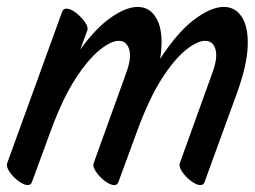

<svg xmlns="http://www.w3.org/2000/svg" viewBox="-50 -499 736 555"><path d="M202 -410 182 -356Q228 -419 271.5 -449Q315 -479 348 -479Q386 -479 405 -440.5Q424 -402 413 -329Q463 -406 511.5 -442.5Q560 -479 597 -479Q630 -479 649 -450Q668 -421 666 -365.5Q664 -310 635 -230L541 28Q538 36 529 36Q518 36 502.5 24.5Q487 13 476.5 -2.5Q466 -18 470 -28L563 -286Q580 -331 573 -356Q566 -381 543 -381Q520 -381 486.5 -354Q453 -327 416.5 -269.5Q380 -212 346 -119L292 28Q289 36 280 36Q269 36 253.5 24.5Q238 13 227.5 -2.5Q217 -18 221 -28L314 -286Q331 -331 323.5 -356Q316 -381 293 -381Q271 -381 237.5 -354Q204 -327 167 -269.5Q130 -212 96 -119L42 28Q39 36 30 36Q19 36 3.5 24.5Q-12 13 -22.5 -2.5Q-33 -18 -29 -28L130 -466Q133 -474 142 -474Q154 -474 169 -462.5Q184 -451 195 -436Q206 -421 202 -410Z"/></svg>

Font: Story Script
Style: Regular
Weight: 400
Designer: Lana Roulhac, Ben Buysse
Version: Version 1.000; ttfautohint (v1.8.4.7-5d5b)